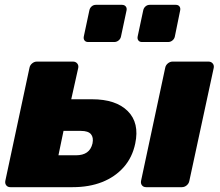

<svg xmlns="http://www.w3.org/2000/svg" viewBox="-20 -775 912 795"><path d="M23 0Q12 0 6 -7.5Q0 -15 2 -26L102 -494Q104 -505 113 -512.5Q122 -520 133 -520H282Q293 -520 299.5 -512.5Q306 -505 304 -494L275 -364H361Q460 -364 509 -315Q558 -266 540 -181Q528 -123 492 -82.5Q456 -42 402.5 -21Q349 0 281 0ZM222 -132H294Q323 -132 340 -144Q357 -156 363 -181Q368 -206 356.5 -219.5Q345 -233 315 -233H243ZM585 0Q574 0 568 -7.5Q562 -15 564 -26L664 -494Q666 -505 675 -512.5Q684 -520 695 -520H843Q854 -520 860.5 -512.5Q867 -505 865 -494L764 -26Q762 -15 753 -7.5Q744 0 733 0ZM568 -601Q558 -601 553 -607.5Q548 -614 550 -624L573 -732Q575 -742 582.5 -748.5Q590 -755 600 -755H708Q718 -755 723 -748.5Q728 -742 726 -732L704 -624Q702 -614 694 -607.5Q686 -601 676 -601ZM345 -601Q335 -601 330 -607.5Q325 -614 327 -624L350 -732Q352 -742 359.5 -748.5Q367 -755 377 -755H485Q495 -755 500.5 -748.5Q506 -742 504 -732L481 -624Q479 -614 471 -607.5Q463 -601 453 -601Z"/></svg>

Font: Rubik ExtraBold
Style: Italic
Weight: 800
Italic angle: -12°
Designer: Hubert and Fischer
Foundry: Hubert and Fischer
Version: Version 2.300;gftools[0.9.30]